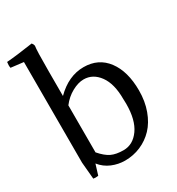

<svg xmlns="http://www.w3.org/2000/svg" viewBox="-203 -940 1000 1083"><g transform="rotate(-30 297.5 -398.0)"><path d="M171.9 -471.2Q254.9 -554.2 353 -554.2Q449.7 -554.2 504.4 -481.2Q559.1 -408.2 559.1 -284.2Q559.1 -213.4 537.8 -155.3Q516.6 -97.2 480.5 -59.1Q444.3 -21 396.2 -0.5Q348.1 20 293.9 20Q250.5 20 209.5 2.9Q168.5 -14.2 140.1 -49.8L119.1 18.1Q99.6 21 86.9 18.1L77.1 -91.8V-747.1L-4.9 -756.8Q-8.3 -772 -4.9 -794.9Q57.1 -799.3 167 -815.9Q175.3 -806.2 176.8 -795.9Q171.9 -770 171.9 -633.8ZM315.9 -35.2Q377.4 -35.2 418.2 -92.5Q459 -149.9 459 -254.9Q459 -275.9 458 -287.1Q458 -385.7 418.5 -439.9Q378.9 -494.1 318.8 -494.1Q283.7 -494.1 242.9 -471.9Q202.1 -449.7 171.9 -410.2V-104Q205.6 -64.9 236.6 -50Q267.6 -35.2 315.9 -35.2Z"/></g></svg>

Font: Adamina
Style: Regular
Weight: 400
Designer: Cyreal (www.cyreal.org)
Foundry: Cyreal (www.cyreal.org)
Version: Version 1.010